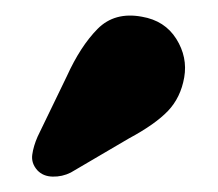

<svg xmlns="http://www.w3.org/2000/svg" viewBox="-20 -735 280 247"><path d="M66 -637Q83.5 -675.5 105.5 -697.8Q127.5 -720 162.5 -713.5Q192 -708.5 206.8 -685Q221.5 -661.5 217 -635.5Q212.5 -609.5 196 -592.2Q179.5 -575 146 -557L71 -513Q60 -507.5 47.8 -507.8Q35.5 -508 28 -516Q20 -525 21.5 -536Q23 -547 28.5 -559.5Z"/></svg>

Font: Fraunces 72pt SuperSoft
Style: Bold
Weight: 700
Version: Version 1.000;[0bf87f6ff]